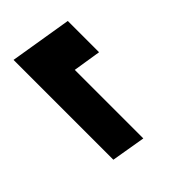

<svg xmlns="http://www.w3.org/2000/svg" viewBox="-383 -874 408 408"><g transform="rotate(45 -178.5 -670.0)"><path d="M-357 -600 -334 -740H-240L-250 -677H-44L-57 -600Z"/></g></svg>

Font: Iosevka Heavy
Style: Italic
Weight: 900
Italic angle: -9°
Monospace: yes
Designer: Belleve Invis
Foundry: Belleve Invis
Version: Version 32.5.0; ttfautohint (v1.8.4)